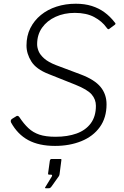

<svg xmlns="http://www.w3.org/2000/svg" viewBox="-20 -772 663 1029"><path d="M551 -624Q527 -658 485 -680.5Q443 -703 381 -703Q324 -703 278 -682Q232 -661 205.5 -623.5Q179 -586 179 -535Q179 -517 187 -497.5Q195 -478 217 -458.5Q239 -439 280 -423L413 -373Q487 -345 519 -306Q551 -267 551 -213Q551 -141 515 -91Q479 -41 416 -15.5Q353 10 275 10Q189 10 131.5 -21Q74 -52 39 -116Q37 -121 38 -126.5Q39 -132 46 -136L64 -147Q70 -152 75 -151Q80 -150 84 -144Q107 -109 132 -85.5Q157 -62 191 -50.5Q225 -39 278 -39Q342 -39 390.5 -56.5Q439 -74 466.5 -111Q494 -148 494 -205Q494 -239 471.5 -265.5Q449 -292 384 -318L241 -375Q174 -401 148 -442.5Q122 -484 122 -528Q122 -580 142.5 -621Q163 -662 199 -691.5Q235 -721 283 -736.5Q331 -752 386 -752Q434 -752 472 -740Q510 -728 540 -706Q570 -684 594 -653Q599 -648 599 -645Q599 -642 595 -639L564 -616Q562 -615 559 -616Q556 -617 551 -624ZM225 237Q222 237 221.5 234.5Q221 232 224 229L257 175Q260 170 259 167Q258 164 253 164H244Q240 164 238.5 162.5Q237 161 238 155L247 90Q249 80 256 80H305Q310 80 309 86L299 163Q297 167 297 170L255 229Q252 233 249 235Q246 237 239 237Z"/></svg>

Font: Libre Franklin Thin ExtraLight
Style: Italic
Weight: 250
Italic angle: -8°
Version: Version 3.000